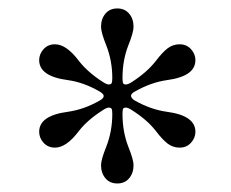

<svg xmlns="http://www.w3.org/2000/svg" viewBox="-20 -720 542 450"><path d="M71.8 -411.1Q71.8 -449.2 139.2 -458Q176.8 -463.4 212.9 -483.9Q223.1 -489.3 223.1 -495.1Q223.1 -497.6 220.5 -500.2Q217.8 -502.9 215.3 -504.4L212.9 -505.9Q175.3 -527.3 139.2 -532.2Q71.8 -541 71.8 -579.1Q71.8 -593.3 82 -604.7Q92.3 -616.2 108.9 -616.2Q135.7 -616.2 165 -577.1Q186 -550.3 221.2 -527.8Q230 -522 234.9 -522Q239.7 -522 241.5 -524.9Q243.2 -527.8 243.2 -537.1Q243.2 -577.6 229 -613.8Q216.8 -644 216.8 -657.2Q216.8 -675.8 227.1 -688Q237.3 -700.2 254.9 -700.2Q272.5 -700.2 282.7 -688Q293 -675.8 293 -657.2Q293 -644 280.8 -613.8Q267.1 -578.6 267.1 -537.1Q267.1 -527.3 268.8 -524.7Q270.5 -522 274.9 -522Q280.3 -522 289.1 -527.8Q324.2 -550.3 345.2 -577.1Q360.4 -597.2 372.8 -606.7Q385.3 -616.2 400.9 -616.2Q417.5 -616.2 427.7 -604.7Q438 -593.3 438 -579.1Q438 -541 371.1 -532.2Q334 -526.9 296.9 -505.9Q287.1 -501 287.1 -495.1Q287.1 -492.7 289.6 -489.7Q292 -486.8 294.4 -485.4L296.9 -483.9Q333 -463.4 371.1 -458Q438 -449.2 438 -411.1Q438 -397 427.7 -385.5Q417.5 -374 400.9 -374Q385.3 -374 372.8 -383.5Q360.4 -393.1 345.2 -413.1Q325.2 -439 289.1 -461.9Q280.3 -467.8 274.9 -467.8Q270 -467.8 268.6 -465.1Q267.1 -462.4 267.1 -453.1Q267.1 -411.1 280.8 -376Q293 -345.7 293 -333Q293 -314.5 282.7 -302.2Q272.5 -290 254.9 -290Q237.3 -290 227.1 -302.2Q216.8 -314.5 216.8 -333Q216.8 -345.7 229 -376Q243.2 -412.1 243.2 -453.1Q243.2 -462.4 241.5 -465.1Q239.7 -467.8 234.9 -467.8Q230 -467.8 221.2 -461.9Q185.1 -439 165 -413.1Q135.7 -374 108.9 -374Q92.3 -374 82 -385.5Q71.8 -397 71.8 -411.1Z"/></svg>

Font: Flanker Steampunk
Style: Regular
Weight: 400
Designer: Alexey Kryukov, Leonardo Di Lena
Foundry: Alexey Kryukov, Leonardo Di Lena
Version: 1.210